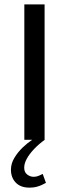

<svg xmlns="http://www.w3.org/2000/svg" viewBox="-20 -632 312 868"><path d="M90 0V-612H181.6V0ZM29.5 135Q29.5 107.4 44.9 81.8Q60.2 56.2 82.6 34.8Q105.1 13.4 125.6 0H182.2Q155.7 19.2 134.5 41.3Q113.4 63.5 101.4 85.1Q89.4 106.8 89.4 126.2Q89.4 146.3 102.7 156.8Q116 167.3 132.5 167.3Q144.7 167.3 155.7 162.5Q166.8 157.6 173.1 154.3L187.7 194.7Q178.7 199.7 168 204.6Q157.3 209.5 143.9 212.9Q130.4 216.3 113.4 216.3Q73.3 216.3 51.4 193.7Q29.5 171.2 29.5 135Z"/></svg>

Font: Ancizar Sans Thin
Style: Regular
Weight: 100
Designer: Cesar Puertas, Viviana Monsalve, Julian Moncada, Julian Prieto, Jose Castro, Mariel Hernandez, Felipe Aragon, Sara Alarc
Version: Version 8.100